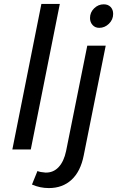

<svg xmlns="http://www.w3.org/2000/svg" viewBox="-20 -762 597 979"><path d="M285 -742 137 0H43L191 -742ZM212 118Q252 119 279 90Q306 61 317 8L425 -529H519L407 30Q391 112 345 154.5Q299 197 229 197Q184 197 143 179L171 110Q184 116 212 118ZM557 -691Q557 -662 535.5 -641Q514 -620 486 -620Q465 -620 452 -634.5Q439 -649 439 -670Q439 -699 460 -719.5Q481 -740 509 -740Q531 -740 544 -726.5Q557 -713 557 -691Z"/></svg>

Font: Gontserrat
Style: Italic
Weight: 400
Italic angle: -11.3°
Designer: Julieta Ulanovsky
Foundry: Julieta Ulanovsky
Version: Version 6.001